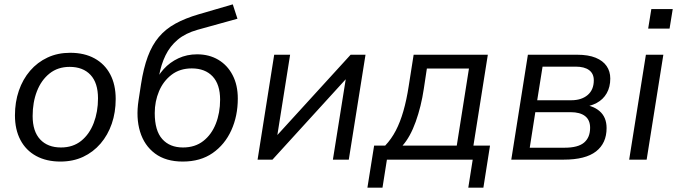

<svg xmlns="http://www.w3.org/2000/svg" viewBox="-20 -740 3138 890"><path d="M260.2 8.9Q195.1 8.9 147.6 -17Q100.1 -42.9 74.7 -91.1Q49.3 -139.2 49.3 -205.2Q49.3 -266.9 67.4 -319.7Q85.5 -372.4 119.5 -412Q153.6 -451.6 200.5 -473.4Q247.3 -495.3 305.4 -495.3Q371 -495.3 418.3 -469.3Q465.6 -443.4 490.9 -395.5Q516.3 -347.6 516.3 -281.2Q516.3 -219.4 498.2 -166.7Q480.1 -114 446.1 -74.4Q412 -34.8 365.2 -12.9Q318.3 8.9 260.2 8.9ZM262.7 -56.4Q318.2 -56.4 356.4 -87.1Q394.5 -117.9 414.4 -169.8Q434.3 -221.7 434.3 -284.1Q434.3 -355.8 399.5 -392.9Q364.6 -430 302.9 -430Q247.9 -430 209.5 -399.2Q171.1 -368.4 151.2 -317Q131.3 -265.7 131.3 -202.2Q131.3 -131 166.2 -93.7Q201 -56.4 262.7 -56.4Z M827.2 8.9Q748.6 8.9 698.6 -28.4Q648.6 -65.8 629.2 -129.9Q609.7 -193.9 622.2 -274.7L633.7 -349.8Q645.2 -424.2 665.1 -477.7Q684.9 -531.2 716.1 -568.2Q747.3 -605.3 792.8 -630.3Q838.3 -655.4 901.6 -673.9L1059 -719.8L1080.7 -653.2L895.4 -601.8Q839.7 -586.1 803.9 -556.1Q768.1 -526.1 747.3 -483.5Q726.5 -440.9 716.9 -386.6L710.1 -347H693.6Q709.7 -387.5 738.5 -419.5Q767.4 -451.4 807 -469.8Q846.5 -488.2 893.7 -488.2Q949.4 -488.2 991.9 -463Q1034.4 -437.8 1058.3 -391.7Q1082.3 -345.7 1082.3 -283.1Q1082.3 -202.3 1052.2 -136Q1022.1 -69.8 965.5 -30.4Q909 8.9 827.2 8.9ZM828.2 -56.4Q883.8 -56.4 922.1 -86.2Q960.5 -116 980.4 -166.5Q1000.3 -217 1000.3 -278Q1000.3 -348.8 965.5 -385.9Q930.6 -422.9 868.9 -422.9Q813.9 -422.9 775.5 -393.6Q737.1 -364.3 717.2 -317.2Q697.3 -270 697.3 -215.7Q697.3 -134.2 732.2 -95.3Q767 -56.4 828.2 -56.4Z M1174 0 1251 -486.3H1324.8L1259.8 -77.1H1231.9L1605.3 -486.3H1674.3L1596.8 0H1523.1L1588.5 -409.7H1616.4L1243 0Z M1683.1 130 1714.2 -65.1H1765.5Q1794.2 -95.3 1814.6 -134.5Q1835.1 -173.7 1849.9 -225.3Q1864.8 -276.8 1874.8 -342.6L1897.4 -486.3H2241.3L2174.5 -65.1H2251.4L2220.7 130H2150.7L2171.2 0H1773.5L1753 130ZM1846 -65.1H2097.3L2153.8 -422.2H1958.7L1944.5 -328Q1932.4 -246.7 1907.1 -176Q1881.8 -105.4 1846 -65.1Z M2350 0 2427 -486.3H2655.5Q2707.2 -486.3 2741.1 -472.4Q2775 -458.5 2791.9 -433.8Q2808.9 -409.1 2808.9 -376Q2808.9 -336.9 2792.4 -307.8Q2775.9 -278.8 2745.6 -262.6Q2715.3 -246.3 2672.7 -242.3L2675.2 -254.8Q2726.5 -252.9 2759.2 -224.9Q2791.8 -196.9 2791.8 -146.3Q2791.8 -76.3 2743 -38.2Q2694.1 0 2592.9 0ZM2435.6 -55.3H2597.2Q2659.4 -55.3 2687.4 -79Q2715.4 -102.7 2715.4 -147.7Q2715.4 -183.6 2692.2 -201.8Q2668.9 -220 2625 -220H2461.4ZM2470.2 -275.3H2627.9Q2675.4 -275.3 2704 -299.5Q2732.5 -323.8 2732.5 -367.8Q2732.5 -398.7 2710.8 -414.9Q2689.1 -431.1 2648.6 -431.1H2495Z M2984.5 -607.3 2999.2 -698H3098.4L3083.7 -607.3ZM2896.5 0 2974 -486.3H3054.9L2977.5 0Z"/></svg>

Font: Nunito Sans 12pt ExtraLight
Style: Italic
Weight: 200
Italic angle: -9°
Designer: Vernon Adams
Foundry: Vernon Adams
Version: Version 3.101;gftools[0.9.27]